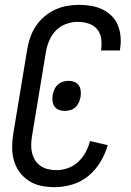

<svg xmlns="http://www.w3.org/2000/svg" viewBox="-20 -763 540 791"><path d="M206 8Q177 8 149.5 2.5Q122 -3 99.5 -17.5Q77 -32 61 -53.5Q45 -75 37.5 -101.5Q30 -128 30 -156.5Q30 -185 35 -214L92 -559Q96 -584 104.5 -608.5Q113 -633 127.5 -655Q142 -677 162.5 -694.5Q183 -712 206.5 -723Q230 -734 255.5 -738.5Q281 -743 306 -743Q331 -743 355 -739Q379 -735 400.5 -725Q422 -715 439 -698.5Q456 -682 465 -660.5Q474 -639 476.5 -614.5Q479 -590 475 -564L474 -555H396L397 -561Q400 -584 396.5 -606Q393 -628 379 -644Q365 -660 343.5 -666.5Q322 -673 299 -673Q276 -673 251.5 -664Q227 -655 209.5 -636.5Q192 -618 182.5 -595Q173 -572 169 -548L112 -203Q109 -185 108.5 -167.5Q108 -150 112 -133.5Q116 -117 124.5 -103Q133 -89 147 -79.5Q161 -70 178 -66Q195 -62 212 -62Q236 -62 260 -70.5Q284 -79 302.5 -96.5Q321 -114 333 -136.5Q345 -159 351 -182L424 -165Q414 -130 394 -96.5Q374 -63 344.5 -38.5Q315 -14 278.5 -3Q242 8 206 8ZM247 -306Q234 -306 222.5 -310.5Q211 -315 204.5 -324.5Q198 -334 196.5 -346.5Q195 -359 197 -372Q199 -383 204 -394.5Q209 -406 218.5 -414.5Q228 -423 239.5 -426.5Q251 -430 262 -430Q275 -430 286.5 -425.5Q298 -421 304.5 -411.5Q311 -402 312.5 -389.5Q314 -377 312 -364Q310 -353 305 -341.5Q300 -330 291 -321.5Q282 -313 270 -309.5Q258 -306 247 -306Z"/></svg>

Font: Iosevka
Style: Italic
Weight: 400
Italic angle: -9°
Monospace: yes
Designer: Belleve Invis
Foundry: Belleve Invis
Version: Version 32.5.0; ttfautohint (v1.8.4)